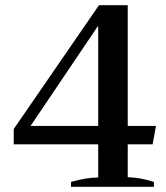

<svg xmlns="http://www.w3.org/2000/svg" viewBox="-20 -721 642 741"><path d="M254 -19Q314 -36 359 -36V-164H33V-223L362 -701H473V-235H582L569 -164H473V-37Q521 -36 574 -19V0H254ZM359 -235V-619H357L98 -235Z"/></svg>

Font: Trirong Medium
Style: Regular
Weight: 500
Designer: Katatrad Team
Foundry: CadsonDemak
Version: Version 1.001